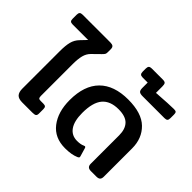

<svg xmlns="http://www.w3.org/2000/svg" viewBox="-180 -1070 1345 1345"><g transform="rotate(45 492.5 -397.5)"><path d="M91 -69V-440Q91 -497 100 -531.5Q109 -566 134 -592L176 -636H23Q7 -636 0.5 -642Q-6 -648 -6 -664V-704Q-6 -720 0.5 -727Q7 -734 23 -734H299Q317 -734 325.5 -727Q334 -720 334 -702V-673Q334 -659 330 -652.5Q326 -646 314 -634L258 -579Q236 -557 227.5 -524Q219 -491 219 -439V-125Q219 -110 223.5 -104.5Q228 -99 242 -99H269Q285 -99 291 -93Q297 -87 297 -72V-28Q297 -11 289 -5.5Q281 0 259 0H159Q122 0 106.5 -17Q91 -34 91 -69Z M382 -247Q382 -391 456 -465.5Q530 -540 670 -540Q804 -540 867.5 -478Q931 -416 931 -317V-36Q931 -18 922.5 -9Q914 0 893 0H840Q820 0 811 -9Q802 -18 802 -36V-318Q802 -379 771 -411.5Q740 -444 670 -444Q588 -444 548 -396.5Q508 -349 508 -246Q508 -165 537.5 -123Q567 -81 621 -81Q656 -81 677 -91Q683 -94 686 -94Q694 -94 697 -80L714 -22Q715 -19 715 -15Q715 -8 703 -3Q662 15 598 15Q494 15 438 -57.5Q382 -130 382 -247Z M682 -667V-720H632Q616 -720 609.5 -727Q603 -734 603 -750V-780Q603 -796 609.5 -803Q616 -810 632 -810H742Q762 -810 768 -802Q774 -794 774 -773V-710Q900 -719 944 -719Q961 -719 966 -713Q971 -707 971 -691V-657Q971 -640 964.5 -633.5Q958 -627 941 -627H724Q700 -627 691 -635.5Q682 -644 682 -667Z"/></g></svg>

Font: Mitr
Style: Regular
Weight: 400
Designer: Thanarat Vachiruckul
Foundry: Cadson Demak
Version: Version 1.003